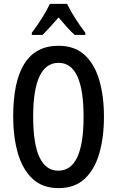

<svg xmlns="http://www.w3.org/2000/svg" viewBox="-20 -960 603 990"><path d="M516 -358Q516 -252 492 -169Q468 -86 416.5 -38Q365 10 282 10Q199 10 147.5 -38.5Q96 -87 72 -170.5Q48 -254 48 -359Q48 -724 282 -724Q365 -724 416.5 -676.5Q468 -629 492 -546.5Q516 -464 516 -358ZM151 -358Q151 -80 281 -80Q411 -80 411 -358Q411 -636 282 -636Q151 -636 151 -358ZM326 -940Q342 -906 368 -865.5Q394 -825 420 -791V-780H365Q345 -798 324.5 -821Q304 -844 282 -870Q259 -844 237.5 -820Q216 -796 199 -780H144V-791Q170 -825 196.5 -867Q223 -909 237 -940Z"/></svg>

Font: Noto Sans Thai Looped ExtraCondensed Medium
Style: Regular
Weight: 500
Width: 2
Designer: Sasikarn Vongin, Ben Mitchell
Foundry: The Fontpad Ltd
Version: Version 1.001; ttfautohint (v1.8.4.7-5d5b)